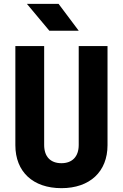

<svg xmlns="http://www.w3.org/2000/svg" viewBox="-20 -970 640 1000"><path d="M237 -810H390L285 -950H120ZM300 10C448 10 540 -76 540 -214V-730H390V-215C390 -154 356 -120 300 -120C243 -120 210 -154 210 -215V-730H60V-214C60 -75 152 10 300 10Z"/></svg>

Font: JetBrains Mono ExtraBold
Style: Regular
Weight: 800
Monospace: yes
Designer: Philipp Nurullin, Konstantin Bulenkov
Foundry: JetBrains
Version: Version 2.305